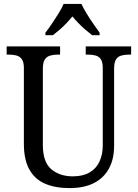

<svg xmlns="http://www.w3.org/2000/svg" viewBox="-20 -951 704 981"><path d="M335 10Q262 10 210 -12.5Q158 -35 130 -85Q102 -135 102 -216V-604Q102 -634 91.5 -648.5Q81 -663 64 -667.5Q47 -672 26 -672H14V-714H287V-672H275Q254 -672 236.5 -667Q219 -662 209 -647Q199 -632 199 -600V-210Q199 -123 242 -86.5Q285 -50 352 -50Q404 -50 438 -70Q472 -90 488.5 -126Q505 -162 505 -207V-604Q505 -634 495 -648.5Q485 -663 468 -667.5Q451 -672 430 -672H418V-714H650V-672H638Q617 -672 599.5 -667Q582 -662 572.5 -647Q563 -632 563 -600V-205Q563 -139 537 -90.5Q511 -42 460.5 -16Q410 10 335 10ZM212 -784Q227 -803 244.5 -829Q262 -855 279 -882Q296 -909 305 -931H396Q406 -909 422.5 -882Q439 -855 457 -829Q475 -803 489 -784V-771H451Q434 -784 416 -799.5Q398 -815 381 -832.5Q364 -850 350 -867Q336 -850 319.5 -832.5Q303 -815 285 -799.5Q267 -784 250 -771H212Z"/></svg>

Font: Noto Serif Khmer SemiCondensed
Style: Regular
Weight: 400
Width: 4
Designer: Danh Hong and the Monotype Design Team
Foundry: Monotype Imaging Inc.
Version: Version 2.004